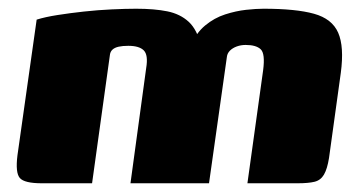

<svg xmlns="http://www.w3.org/2000/svg" viewBox="-20 -420 825 440"><path d="M76 0Q36 0 25.5 -12Q15 -24 20 -64L64 -375Q83 -381 111.5 -385.5Q140 -390 172 -393.5Q204 -397 236 -398.5Q268 -400 292 -400Q334 -400 363.5 -394Q393 -388 412.5 -370Q432 -352 441 -314L417 -315Q429 -344 450 -361.5Q471 -379 496 -387Q521 -395 544 -397.5Q567 -400 584 -400Q658 -400 699.5 -388.5Q741 -377 755 -345Q769 -313 761 -253L734 -58Q730 -33 722.5 -20Q715 -7 701 -3.5Q687 0 662 0H547Q556 -65 565 -129.5Q574 -194 583 -259Q588 -297 577.5 -307Q567 -317 543 -317Q532 -317 522.5 -313.5Q513 -310 507 -304Q501 -298 500 -290L459 0H279L315 -264Q320 -294 309.5 -304.5Q299 -315 274 -315Q261 -315 252 -313Q243 -311 238 -306.5Q233 -302 232 -295L191 0Z"/></svg>

Font: Genos Thin ExtraBold
Style: Italic
Weight: 800
Italic angle: -8°
Version: Version 1.010